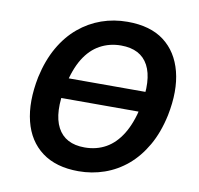

<svg xmlns="http://www.w3.org/2000/svg" viewBox="-80 -799 928 894"><g transform="rotate(10 383.5 -352.5)"><path d="M161 -312 176 -408H652L637 -312ZM347 10Q241 10 174.5 -39.5Q108 -89 85.5 -179Q63 -269 87 -389Q105 -471 140 -532Q175 -593 223.5 -633.5Q272 -674 330 -694.5Q388 -715 453 -715Q561 -715 626 -665.5Q691 -616 714 -527Q737 -438 713 -319Q695 -235 659.5 -173.5Q624 -112 576 -71.5Q528 -31 469.5 -10.5Q411 10 347 10ZM356 -104Q412 -104 456.5 -129Q501 -154 532.5 -205.5Q564 -257 581 -336Q607 -466 571 -533.5Q535 -601 442 -601Q388 -601 343 -576.5Q298 -552 267 -501.5Q236 -451 219 -370Q192 -240 228 -172Q264 -104 356 -104Z"/></g></svg>

Font: Nunito Sans 7pt SemiCondensed
Style: Bold Italic
Weight: 700
Width: 4
Italic angle: -9°
Designer: Vernon Adams
Foundry: Vernon Adams
Version: Version 3.101;gftools[0.9.27]